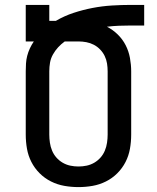

<svg xmlns="http://www.w3.org/2000/svg" viewBox="-20 -755 640 783"><path d="M300 8Q271 8 242.5 3Q214 -2 188 -15Q162 -28 141.5 -48.5Q121 -69 108 -94.5Q95 -120 90 -148.5Q85 -177 85 -206V-464Q85 -480 86 -496Q87 -512 91 -527.5Q95 -543 102 -558Q109 -573 118 -586H85V-735H181V-670H208Q242 -690 280 -702.5Q318 -715 357 -722.5Q396 -730 435.5 -732.5Q475 -735 515 -735H568V-651H515Q490 -651 465 -650Q440 -649 416 -646Q440 -634 460 -614.5Q480 -595 492.5 -570.5Q505 -546 510 -518.5Q515 -491 515 -464V-206Q515 -177 510 -148.5Q505 -120 492 -94.5Q479 -69 458.5 -48.5Q438 -28 412 -15Q386 -2 357.5 3Q329 8 300 8ZM300 -76Q317 -76 333.5 -79.5Q350 -83 364.5 -91.5Q379 -100 390 -112.5Q401 -125 407.5 -140.5Q414 -156 416.5 -173Q419 -190 419 -206V-464Q419 -480 416.5 -496Q414 -512 407 -526.5Q400 -541 388.5 -553Q377 -565 362.5 -572.5Q348 -580 332 -583Q316 -586 300 -586H244Q229 -575 217 -562Q205 -549 196 -533Q187 -517 184 -499.5Q181 -482 181 -464V-206Q181 -190 183.5 -173Q186 -156 192.5 -140.5Q199 -125 210 -112.5Q221 -100 235.5 -91.5Q250 -83 266.5 -79.5Q283 -76 300 -76Z"/></svg>

Font: Iosevka Medium Extended
Style: Regular
Weight: 500
Width: 7
Monospace: yes
Designer: Belleve Invis
Foundry: Belleve Invis
Version: Version 32.5.0; ttfautohint (v1.8.4)